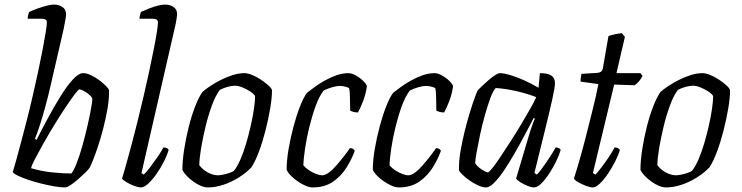

<svg xmlns="http://www.w3.org/2000/svg" viewBox="-20 -820 3246 840"><path d="M264 0Q244 0 216 -5Q188 -10 158 -17.5Q128 -25 101.5 -34Q75 -43 57 -52Q39 -61 36 -68Q41 -83 50 -116Q59 -149 71 -193.5Q83 -238 95 -285Q109 -339 122 -395.5Q135 -452 146.5 -505Q158 -558 166.5 -603Q175 -648 180 -679Q185 -710 185 -722Q185 -731 179 -734.5Q173 -738 163 -738H101Q101 -744 103 -753.5Q105 -763 108 -768Q125 -776 145 -783Q165 -790 184 -795Q203 -800 217 -800Q237 -800 253 -789.5Q269 -779 269 -757Q269 -751 266.5 -735.5Q264 -720 258 -691L201 -444Q191 -400 179 -356Q167 -312 155 -274.5Q143 -237 133 -213L140 -208Q162 -252 189 -302Q216 -352 244 -397.5Q272 -443 298 -471.5Q324 -500 344 -500Q359 -500 378 -491Q397 -482 414.5 -469Q432 -456 444 -443.5Q456 -431 457 -425Q458 -389 450.5 -345.5Q443 -302 431.5 -257.5Q420 -213 407.5 -176Q395 -139 385 -114.5Q375 -90 372 -86Q367 -78 353 -64.5Q339 -51 322 -36Q305 -21 289 -10.5Q273 0 264 0ZM292 -61Q302 -72 315 -105Q328 -138 340 -180.5Q352 -223 362 -266.5Q372 -310 378 -343Q384 -376 384 -389Q380 -398 368.5 -407.5Q357 -417 345 -423Q333 -429 327 -429Q323 -429 306.5 -407Q290 -385 266.5 -350Q243 -315 218 -274Q193 -233 171 -194Q149 -155 133.5 -125.5Q118 -96 116 -84Q164 -70 212 -65.5Q260 -61 292 -61Z M597 0Q585 0 566.5 -7Q548 -14 532.5 -23.5Q517 -33 514 -39Q519 -55 526 -79.5Q533 -104 542 -137Q551 -170 561 -208Q571 -246 581 -286Q594 -338 607 -393.5Q620 -449 631.5 -502.5Q643 -556 652 -601Q661 -646 666 -677.5Q671 -709 671 -721Q671 -731 665 -734.5Q659 -738 649 -738H590Q590 -744 592.5 -754Q595 -764 597 -768Q615 -776 634 -783.5Q653 -791 671 -795.5Q689 -800 703 -800Q723 -800 739 -789.5Q755 -779 755 -757Q755 -754 752 -734.5Q749 -715 743 -691L599 -63L609 -56Q619 -65 635 -86Q651 -107 668 -131.5Q685 -156 695 -175Q703 -175 709.5 -172Q716 -169 718 -164Q712 -143 698 -115Q684 -87 666 -61Q648 -35 629.5 -17.5Q611 0 597 0Z M890 0Q875 0 858.5 -7Q842 -14 826 -25.5Q810 -37 797 -50.5Q784 -64 778 -77Q778 -116 785.5 -165Q793 -214 805.5 -264Q818 -314 834 -355Q850 -396 866 -418Q878 -429 899 -443Q920 -457 945.5 -470Q971 -483 998 -491.5Q1025 -500 1049 -500Q1063 -500 1082 -492.5Q1101 -485 1120 -472.5Q1139 -460 1153 -447.5Q1167 -435 1170 -426Q1170 -392 1162 -345Q1154 -298 1141.5 -249Q1129 -200 1113 -157Q1097 -114 1080 -88Q1056 -63 1024 -43Q992 -23 957 -11.5Q922 0 890 0ZM932 -53Q940 -53 953.5 -55.5Q967 -58 981 -62.5Q995 -67 1003 -72Q1017 -89 1031 -120.5Q1045 -152 1056.5 -191Q1068 -230 1077 -269.5Q1086 -309 1091 -343.5Q1096 -378 1096 -400Q1089 -411 1073 -421Q1057 -431 1039.5 -438Q1022 -445 1008 -445Q995 -445 977.5 -440.5Q960 -436 942 -427Q923 -402 907 -358.5Q891 -315 879 -265Q867 -215 859.5 -170Q852 -125 852 -97Q862 -84 875.5 -74Q889 -64 904.5 -58.5Q920 -53 932 -53Z M1348 0Q1334 0 1317.5 -7Q1301 -14 1284 -25.5Q1267 -37 1253.5 -50.5Q1240 -64 1234 -77Q1234 -118 1242.5 -167.5Q1251 -217 1264 -266Q1277 -315 1292.5 -354.5Q1308 -394 1323 -414Q1336 -424 1355.5 -438.5Q1375 -453 1400 -467Q1425 -481 1451.5 -490.5Q1478 -500 1504 -500Q1519 -500 1537.5 -489.5Q1556 -479 1570 -465Q1584 -451 1585 -442Q1581 -411 1569 -379Q1557 -347 1546 -328Q1535 -328 1526.5 -330.5Q1518 -333 1512 -336Q1512 -348 1511.5 -368Q1511 -388 1510.5 -407Q1510 -426 1507 -435Q1496 -440 1485.5 -442Q1475 -444 1468 -444Q1452 -444 1432 -438Q1412 -432 1396 -424Q1376 -398 1360.5 -355Q1345 -312 1333 -263Q1321 -214 1314.5 -169Q1308 -124 1307 -97Q1317 -85 1332 -75Q1347 -65 1363 -59Q1379 -53 1389 -53Q1402 -53 1418.5 -65Q1435 -77 1451.5 -96Q1468 -115 1484 -135.5Q1500 -156 1511 -172Q1519 -172 1524.5 -168.5Q1530 -165 1532 -160Q1520 -126 1497 -88.5Q1474 -51 1437.5 -25.5Q1401 0 1348 0Z M1725 0Q1711 0 1694.5 -7Q1678 -14 1661 -25.5Q1644 -37 1630.5 -50.5Q1617 -64 1611 -77Q1611 -118 1619.5 -167.5Q1628 -217 1641 -266Q1654 -315 1669.5 -354.5Q1685 -394 1700 -414Q1713 -424 1732.5 -438.5Q1752 -453 1777 -467Q1802 -481 1828.5 -490.5Q1855 -500 1881 -500Q1896 -500 1914.5 -489.5Q1933 -479 1947 -465Q1961 -451 1962 -442Q1958 -411 1946 -379Q1934 -347 1923 -328Q1912 -328 1903.5 -330.5Q1895 -333 1889 -336Q1889 -348 1888.5 -368Q1888 -388 1887.5 -407Q1887 -426 1884 -435Q1873 -440 1862.5 -442Q1852 -444 1845 -444Q1829 -444 1809 -438Q1789 -432 1773 -424Q1753 -398 1737.5 -355Q1722 -312 1710 -263Q1698 -214 1691.5 -169Q1685 -124 1684 -97Q1694 -85 1709 -75Q1724 -65 1740 -59Q1756 -53 1766 -53Q1779 -53 1795.5 -65Q1812 -77 1828.5 -96Q1845 -115 1861 -135.5Q1877 -156 1888 -172Q1896 -172 1901.5 -168.5Q1907 -165 1909 -160Q1897 -126 1874 -88.5Q1851 -51 1814.5 -25.5Q1778 0 1725 0Z M2107 0Q2091 0 2071.5 -9Q2052 -18 2033.5 -31Q2015 -44 2002.5 -56.5Q1990 -69 1988 -75Q1987 -112 1994.5 -157Q2002 -202 2013.5 -248Q2025 -294 2037 -332.5Q2049 -371 2058.5 -397Q2068 -423 2072 -427Q2078 -433 2090.5 -445Q2103 -457 2118 -470Q2133 -483 2146.5 -491.5Q2160 -500 2167 -500Q2184 -500 2212.5 -491.5Q2241 -483 2273.5 -468.5Q2306 -454 2336 -436L2342 -500Q2376 -500 2392 -489.5Q2408 -479 2408 -456Q2408 -439 2396 -384.5Q2384 -330 2363.5 -247.5Q2343 -165 2318 -63L2329 -56Q2338 -65 2353 -85.5Q2368 -106 2384 -130.5Q2400 -155 2411 -175Q2419 -175 2425.5 -171.5Q2432 -168 2433 -164Q2427 -143 2413.5 -115Q2400 -87 2383 -61Q2366 -35 2348.5 -17.5Q2331 0 2316 0Q2305 0 2287.5 -7Q2270 -14 2255.5 -23.5Q2241 -33 2238 -39L2290 -214Q2296 -235 2302 -253Q2308 -271 2313 -284Q2318 -297 2320 -301L2315 -304Q2297 -270 2275.5 -229Q2254 -188 2230.5 -147.5Q2207 -107 2184.5 -73.5Q2162 -40 2141.5 -20Q2121 0 2107 0ZM2115 -66Q2119 -66 2134 -84.5Q2149 -103 2169.5 -134Q2190 -165 2214 -202Q2238 -239 2260 -276Q2282 -313 2300 -344.5Q2318 -376 2326 -395Q2285 -411 2238.5 -421.5Q2192 -432 2149 -435Q2137 -423 2125 -390Q2113 -357 2101 -314.5Q2089 -272 2080 -229Q2071 -186 2065 -152.5Q2059 -119 2059 -106Q2068 -91 2087.5 -78.5Q2107 -66 2115 -66Z M2573 0Q2562 0 2543.5 -7Q2525 -14 2509.5 -23Q2494 -32 2491 -39Q2505 -83 2518.5 -130.5Q2532 -178 2544 -225.5Q2556 -273 2567 -316.5Q2578 -360 2586 -395Q2594 -430 2598 -452L2520 -463Q2520 -474 2521.5 -483.5Q2523 -493 2524 -497L2592 -501Q2603 -502 2609.5 -506.5Q2616 -511 2618 -524L2642 -662Q2652 -666 2668 -669.5Q2684 -673 2700 -675L2714 -659L2677 -500H2782L2791 -488Q2786 -477 2776.5 -465.5Q2767 -454 2756 -447L2667 -450L2574 -63L2585 -56Q2593 -64 2608.5 -84Q2624 -104 2641 -129Q2658 -154 2669 -175Q2677 -175 2683.5 -171.5Q2690 -168 2692 -164Q2686 -143 2672 -115Q2658 -87 2640.5 -61Q2623 -35 2605 -17.5Q2587 0 2573 0Z M2894 0Q2879 0 2862.5 -7Q2846 -14 2830 -25.5Q2814 -37 2801 -50.5Q2788 -64 2782 -77Q2782 -116 2789.5 -165Q2797 -214 2809.5 -264Q2822 -314 2838 -355Q2854 -396 2870 -418Q2882 -429 2903 -443Q2924 -457 2949.5 -470Q2975 -483 3002 -491.5Q3029 -500 3053 -500Q3067 -500 3086 -492.5Q3105 -485 3124 -472.5Q3143 -460 3157 -447.5Q3171 -435 3174 -426Q3174 -392 3166 -345Q3158 -298 3145.5 -249Q3133 -200 3117 -157Q3101 -114 3084 -88Q3060 -63 3028 -43Q2996 -23 2961 -11.5Q2926 0 2894 0ZM2936 -53Q2944 -53 2957.5 -55.5Q2971 -58 2985 -62.5Q2999 -67 3007 -72Q3021 -89 3035 -120.5Q3049 -152 3060.5 -191Q3072 -230 3081 -269.5Q3090 -309 3095 -343.5Q3100 -378 3100 -400Q3093 -411 3077 -421Q3061 -431 3043.5 -438Q3026 -445 3012 -445Q2999 -445 2981.5 -440.5Q2964 -436 2946 -427Q2927 -402 2911 -358.5Q2895 -315 2883 -265Q2871 -215 2863.5 -170Q2856 -125 2856 -97Q2866 -84 2879.5 -74Q2893 -64 2908.5 -58.5Q2924 -53 2936 -53Z"/></svg>

Font: Texturina Medium 12pt ExtraLight
Style: Italic
Weight: 250
Italic angle: -11°
Version: Version 1.002